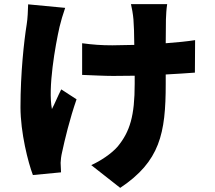

<svg xmlns="http://www.w3.org/2000/svg" viewBox="-20 -824 1040 928"><path d="M295 -786 116 -803C115 -774 114 -736 109 -706C96 -625 79 -471 79 -306C79 -183 116 -38 139 22L275 9C274 -7 273 -26 273 -37C273 -48 276 -72 280 -88C293 -149 317 -249 350 -344L276 -392C261 -363 244 -321 231 -297C211 -398 247 -603 268 -695C273 -717 285 -758 295 -786ZM377 -615V-462C430 -460 486 -457 527 -457L631 -458V-419C631 -264 608 -188 549 -116C519 -81 464 -45 421 -26L561 84C753 -44 781 -179 781 -418V-464C835 -467 884 -470 922 -473L923 -630C885 -624 835 -619 781 -615L782 -730C783 -753 784 -779 788 -804H613C617 -788 623 -755 625 -730C627 -703 629 -657 629 -607L523 -605C470 -605 429 -608 377 -615Z"/></svg>

Font: Noto Sans KR Black
Style: Regular
Weight: 900
Designer: Ryoko NISHIZUKA 西塚涼子 (kana, bopomofo & ideographs); Paul D. Hunt (Latin, Greek & Cyrillic); Sandoll Communications 산돌커뮤니
Foundry: Adobe
Version: Version 2.004;hotconv 1.0.118;makeotfexe 2.5.65603